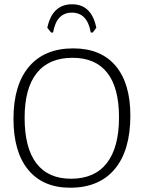

<svg xmlns="http://www.w3.org/2000/svg" viewBox="-20 -871 671 897"><path d="M219 -719 201 -741Q224 -851 317 -851Q408 -851 430 -741L413 -719H404Q388 -812 316 -812Q244 -812 228 -719ZM322 -645Q451 -645 520 -563.5Q589 -482 589 -331Q589 -168 516 -81Q443 6 308 6Q181 6 112 -77.5Q43 -161 43 -316Q43 -474 115.5 -559.5Q188 -645 322 -645ZM319 -601Q209 -601 152 -530Q95 -459 95 -321Q95 -180 150 -108Q205 -36 312 -36Q422 -36 479 -109Q536 -182 536 -323Q536 -461 481 -531Q426 -601 319 -601Z"/></svg>

Font: Alegreya Sans SC Light
Style: Regular
Weight: 300
Designer: Juan Pablo del Peral
Foundry: Huerta Tipografica
Version: Version 2.007